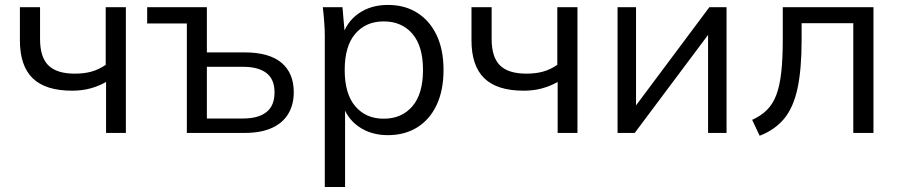

<svg xmlns="http://www.w3.org/2000/svg" viewBox="-20 -531 3589 767"><path d="M403.7 0V-203.6Q374.6 -186.9 340.9 -177.8Q307.2 -168.7 268.3 -168.7Q161.6 -168.7 110.5 -218.5Q59.5 -268.3 59.5 -369.1V-502.3H140V-375.3Q140 -302.3 173.6 -269.5Q207.1 -236.8 278.7 -236.8Q316.2 -236.8 345.3 -244.9Q374.4 -253 402.3 -271.9V-502.3H482.8V0Z M726.4 0V-437.2H567.9V-502.3H806.4V-321.7H957.4Q1054.9 -321.7 1104.2 -280.5Q1153.5 -239.3 1153.5 -162.5Q1153.5 -112.1 1131.1 -75.5Q1108.7 -38.8 1065 -19.4Q1021.4 0 957.4 0ZM806.4 -57.6H951.5Q1011.6 -57.6 1044.1 -83.1Q1076.7 -108.6 1076.7 -161.6Q1076.7 -214.6 1044.3 -239.3Q1011.9 -264.1 951.5 -264.1H806.4Z M1277.5 216V-385.9Q1277.5 -414.2 1275.2 -443.6Q1273 -472.9 1269.5 -502.3H1348.1L1358.5 -383.1H1347Q1363.1 -442.5 1412.1 -476.9Q1461.1 -511.3 1529.4 -511.3Q1596.9 -511.3 1646.6 -480.1Q1696.4 -448.8 1724.1 -390.8Q1751.8 -332.9 1751.8 -251.4Q1751.8 -170.5 1724.4 -112Q1696.9 -53.5 1646.9 -22.3Q1596.9 8.9 1529.4 8.9Q1461.6 8.9 1412.8 -25.2Q1364 -59.4 1347.5 -118.3H1358.5V216ZM1512.9 -56.8Q1584.6 -56.8 1627.2 -106.3Q1669.8 -155.7 1669.8 -251.4Q1669.8 -347.1 1627.2 -396.3Q1584.6 -445.5 1512.9 -445.5Q1441.7 -445.5 1399.4 -396.3Q1357 -347.1 1357 -251.4Q1357 -155.7 1399.4 -106.3Q1441.7 -56.8 1512.9 -56.8Z M2207.7 0V-203.6Q2178.6 -186.9 2144.9 -177.8Q2111.2 -168.7 2072.3 -168.7Q1965.6 -168.7 1914.5 -218.5Q1863.5 -268.3 1863.5 -369.1V-502.3H1944V-375.3Q1944 -302.3 1977.6 -269.5Q2011.1 -236.8 2082.7 -236.8Q2120.2 -236.8 2149.3 -244.9Q2178.4 -253 2206.3 -271.9V-502.3H2286.8V0Z M2447 0V-502.3H2520.8V-74.8H2494.5L2813.8 -502.3H2882.4V0H2808.6V-428.1H2835.9L2515.6 0Z M3014.7 11.3 2984.7 -52.2Q3020.4 -68.4 3043.9 -91.9Q3067.5 -115.4 3081.2 -151.7Q3095 -188 3101 -242.3Q3107 -296.5 3107 -373.9V-502.3H3469.3V0H3388.7V-438.2H3182.3V-371.4Q3182.3 -253.4 3165.8 -177.3Q3149.2 -101.1 3112.5 -56.8Q3075.8 -12.5 3014.7 11.3Z"/></svg>

Font: Mulish ExtraLight
Style: Regular
Weight: 200
Designer: Vernon Adams
Foundry: Vernon Adams
Version: Version 3.603